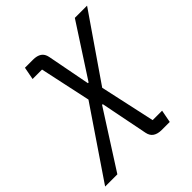

<svg xmlns="http://www.w3.org/2000/svg" viewBox="-275 -647 977 977"><g transform="rotate(-45 214.0 -158.0)"><path d="M60 -516H118Q147 -516 164 -504.5Q181 -493 186 -468L231 -234H236L419 -516H507L266 -166L331 132H399L386 200H328Q300 200 282.5 188.5Q265 177 260 152L209 -105H204L9 200H-79L174 -173L115 -448H47Z"/></g></svg>

Font: IBM Plex Sans
Style: Italic
Weight: 400
Italic angle: -11.31°
Designer: Mike Abbink, Paul van der Laan, Pieter van Rosmalen
Foundry: Bold Monday
Version: Version 3.201